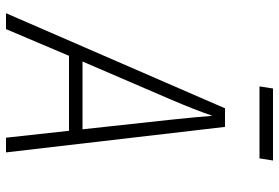

<svg xmlns="http://www.w3.org/2000/svg" viewBox="-165 -765 930 640"><g transform="rotate(90 300.0 -445.0)"><path d="M77 0H24L341 -730H403L488 0H439L416 -210H166ZM185 -255H411L379 -550Q370 -636 366 -688Q347 -632 312 -550ZM508 -845H268L275 -890H515Z"/></g></svg>

Font: JetBrains Mono Extra Light
Style: Italic
Weight: 200
Italic angle: -9°
Monospace: yes
Designer: Philipp Nurullin, Konstantin Bulenkov
Foundry: JetBrains
Version: 2.002